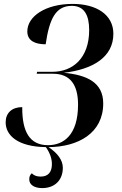

<svg xmlns="http://www.w3.org/2000/svg" viewBox="-20 -744 624 984"><path d="M196 220C263 220 302 177 302 116C302 77 276 42 229 10C380 9 509 -61 509 -214C509 -321 426 -360 307 -371C454 -388 561 -450 561 -571C561 -669 474 -724 352 -724C213 -724 120 -660 120 -583C120 -535 160 -517 214 -517C233 -647 265 -714 348 -714C412 -714 437 -666 437 -590C437 -446 353 -376 248 -376H170L168 -366H252C340 -366 380 -309 380 -208C380 -52 306 0 226 0C132 0 93 -69 94 -195C41 -195 9 -165 9 -117C9 -50 71 8 215 10C239 44 246 73 246 97C246 138 227 161 188 161C166 161 152 154 143 144C133 153 130 162 130 176C130 202 155 220 196 220Z"/></svg>

Font: Noto Serif Display SemiCondensed SemiBold
Style: Italic
Weight: 600
Width: 4
Italic angle: -12°
Designer: Monotype Design Team
Foundry: Monotype Imaging Inc.
Version: Version 2.009